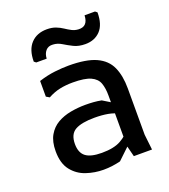

<svg xmlns="http://www.w3.org/2000/svg" viewBox="-135 -823 822 933"><g transform="rotate(-20 276.0 -356.5)"><path d="M401 0 386 -59V-319Q386 -357 376.5 -383.5Q367 -410 336.5 -424Q306 -438 244 -438Q208 -438 177 -431.5Q146 -425 115 -408L98 -418V-499Q142 -513 181.5 -517.5Q221 -522 253 -522Q344 -522 394.5 -499Q445 -476 465.5 -430.5Q486 -385 486 -319V-80L495 0ZM241 12Q196 12 152.5 -2.5Q109 -17 80.5 -53Q52 -89 52 -152Q52 -202 70.5 -234Q89 -266 119.5 -283.5Q150 -301 188 -308Q226 -315 264 -315Q286 -315 306.5 -313.5Q327 -312 347 -308L411 -269V-216Q384 -230 353.5 -235.5Q323 -241 285 -241Q218 -241 185 -222.5Q152 -204 152 -153Q152 -108 178 -88Q204 -68 261 -68Q324 -68 359.5 -88Q395 -108 414 -136L429 -94L329 1Q309 6 286.5 9Q264 12 241 12ZM214 -724Q240 -724 259.5 -716.5Q279 -709 294.5 -698.5Q310 -688 325.5 -680Q341 -672 359 -671Q408 -668 410 -725H464L474 -717Q474 -654 444.5 -623Q415 -592 367 -592Q332 -592 307 -604.5Q282 -617 261 -630Q240 -643 217 -644Q193 -646 179.5 -630.5Q166 -615 165 -590H111L101 -598Q101 -659 131.5 -691.5Q162 -724 214 -724Z"/></g></svg>

Font: AR One Sans Medium
Style: Regular
Weight: 500
Designer: Niteesh Yadav
Foundry: Niteesh Yadav
Version: Version 1.001;gftools[0.9.33]